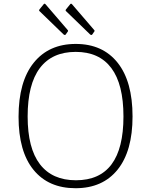

<svg xmlns="http://www.w3.org/2000/svg" viewBox="-20 -984 798 1014"><path d="M78 -367Q78 -553 158 -652.5Q238 -752 380 -752Q522 -752 601 -653Q680 -554 680 -369Q680 -186 601 -88Q522 10 379 10Q236 10 157 -87Q78 -184 78 -367ZM632 -369Q632 -539 568 -624.5Q504 -710 380 -710Q255 -710 190.5 -624.5Q126 -539 126 -369Q126 -201 191 -116.5Q256 -32 381 -32Q632 -32 632 -369ZM220 -962 337 -826Q342 -821 337 -816L328 -803Q324 -796 316 -802L192 -922Q187 -926 186.5 -928.5Q186 -931 189 -935L211 -962Q215 -967 220 -962ZM360 -962 477 -826Q482 -821 477 -816L468 -803Q464 -796 456 -802L332 -922Q327 -926 326.5 -928.5Q326 -931 329 -935L351 -962Q355 -967 360 -962Z"/></svg>

Font: Libre Franklin Thin
Style: Regular
Weight: 250
Designer: Pablo Impallari, Rodrigo Fuenzalida
Foundry: Impallari Type
Version: Version 1.002; ttfautohint (v1.5)